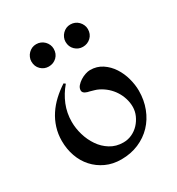

<svg xmlns="http://www.w3.org/2000/svg" viewBox="-118 -510 558 604"><g transform="rotate(-30 161.5 -208.0)"><path d="M306.2 -144Q306.2 -109.9 294.9 -80.6Q283.7 -51.3 263.2 -29.8Q242.7 -8.3 214.1 3.9Q185.5 16.1 150.9 16.1Q120.1 16.1 95.5 4.6Q70.8 -6.8 53.2 -26.4Q35.6 -45.9 26.4 -72Q17.1 -98.1 17.1 -127.9Q17.1 -152.8 24.2 -175.3Q31.2 -197.8 43.9 -217Q56.6 -236.3 74.2 -252.7Q91.8 -269 112.3 -282.2L118.2 -277.8Q97.7 -253.9 85.9 -225.1Q74.2 -196.3 74.2 -164.1Q74.2 -140.6 81.3 -116.5Q88.4 -92.3 102.1 -72.3Q115.7 -52.2 136.2 -39.6Q156.7 -26.9 183.1 -26.9Q199.7 -26.9 214.4 -33.7Q229 -40.5 240 -52.2Q251 -64 257.6 -78.9Q264.2 -93.8 264.2 -109.9Q264.2 -125.5 259.5 -140.4Q254.9 -155.3 246.6 -168.2Q238.3 -181.2 226.6 -191.7Q214.8 -202.1 201.2 -209Q193.4 -212.9 186.3 -214.8Q179.2 -216.8 170.9 -219.2Q167.5 -219.7 163.6 -220.9Q159.7 -222.2 156.2 -223.9Q152.8 -225.6 150.4 -228.5Q147.9 -231.4 147.9 -235.8Q147.9 -244.6 154.3 -252Q160.6 -259.3 169.4 -264.9Q178.2 -270.5 188 -273.7Q197.8 -276.9 205.1 -276.9Q230 -276.9 249 -264.2Q268.1 -251.5 280.8 -231.9Q293.5 -212.4 299.8 -189Q306.2 -165.5 306.2 -144ZM140.1 -392.1Q140.1 -374 128.2 -362.5Q116.2 -351.1 99.1 -351.1Q83 -351.1 71 -362.5Q59.1 -374 59.1 -392.1Q59.1 -399.9 62.3 -407.2Q65.4 -414.6 71 -420.2Q76.7 -425.8 83.7 -429Q90.8 -432.1 99.1 -432.1Q107.9 -432.1 115.2 -429Q122.6 -425.8 128.2 -420.2Q133.8 -414.6 137 -407.2Q140.1 -399.9 140.1 -392.1ZM264.2 -392.1Q264.2 -374 252.2 -362.5Q240.2 -351.1 223.1 -351.1Q207 -351.1 195.1 -362.5Q183.1 -374 183.1 -392.1Q183.1 -399.9 186.3 -407.2Q189.5 -414.6 195.1 -420.2Q200.7 -425.8 207.8 -429Q214.8 -432.1 223.1 -432.1Q231.9 -432.1 239.3 -429Q246.6 -425.8 252.2 -420.2Q257.8 -414.6 261 -407.2Q264.2 -399.9 264.2 -392.1Z"/></g></svg>

Font: Montez
Style: Regular
Weight: 400
Designer: Astigmatic (AOETI)
Foundry: Astigmatic (AOETI)
Version: Version 1.001